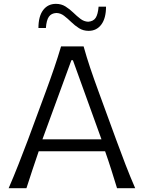

<svg xmlns="http://www.w3.org/2000/svg" viewBox="-20 -987 755 1007"><path d="M25.4 0Q51.3 -59.6 77.4 -126Q103.5 -192.4 126 -252L220.2 -506.8Q245.6 -575.7 264.6 -631.6Q283.7 -687.5 300.3 -743.7H418.5Q434.6 -686 453.1 -630.9Q471.7 -575.7 497.1 -506.3L590.3 -251.5Q612.8 -189.9 637.9 -124.8Q663.1 -59.6 689 0H593.8Q579.6 -46.9 563.7 -96.7Q547.9 -146.5 531.2 -193.8H183.1Q166.5 -145.5 150.1 -96.2Q133.8 -46.9 118.7 0ZM512.2 -256.3 362.3 -671.4H354.5L202.6 -256.3ZM444.8 -825.2Q416.5 -825.2 394.5 -839.1Q372.6 -853 353.8 -871.3Q335 -889.6 316.2 -904.1Q297.4 -918.5 275.4 -918.9Q249 -917.5 236.3 -899.2Q223.6 -880.9 220.7 -840.3H181.6Q181.6 -901.4 206.3 -934.1Q231 -966.8 273.4 -966.8Q301.8 -966.8 323.7 -952.9Q345.7 -939 364.5 -920.7Q383.3 -902.3 401.9 -888.2Q420.4 -874 442.4 -873Q469.7 -875 481.7 -893.3Q493.7 -911.6 497.1 -952.1H536.1Q536.1 -891.6 511.5 -858.4Q486.8 -825.2 444.8 -825.2Z"/></svg>

Font: Pinar-DS3-FD Regular
Style: Regular
Weight: 400
Designer: Amin Abedi
Version: Version 3.000